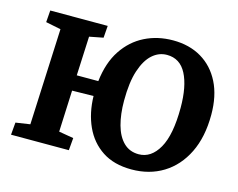

<svg xmlns="http://www.w3.org/2000/svg" viewBox="-100 -868 1282 1033"><g transform="rotate(15 540.5 -351.5)"><path d="M289 -314 279 -83 361 -69 355 0H33L39 -69L119 -81L143 -617L59 -634L64 -700H384L379 -633L302 -618L292 -400H412Q424 -505 470.5 -575Q517 -645 588 -680.5Q659 -716 745 -716Q836 -716 903.5 -676Q971 -636 1008.5 -561.5Q1046 -487 1046 -382Q1046 -258 1002.5 -169.5Q959 -81 882.5 -34Q806 13 706 13Q609 13 543.5 -30Q478 -73 444 -147.5Q410 -222 408 -316ZM573 -334Q573 -259 589 -200.5Q605 -142 638.5 -109Q672 -76 723 -76Q792 -76 834.5 -150.5Q877 -225 877 -376Q877 -495 841.5 -563.5Q806 -632 733 -632Q688 -632 652 -600Q616 -568 594.5 -502.5Q573 -437 573 -334Z"/></g></svg>

Font: Literata 12pt
Style: Bold Italic
Weight: 700
Italic angle: -2°
Designer: Latin by Veronika Burian and Jose Scaglione. Greek by Irene Vlachou. Cyrillic by Vera Evstafieva
Foundry: TypeTogether
Version: Version 3.002